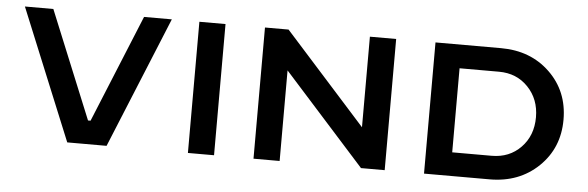

<svg xmlns="http://www.w3.org/2000/svg" viewBox="-39 -615 2233 729"><g transform="rotate(5 1077.0 -250.0)"><path d="M29.8 -500H138.2L306.2 -89.8H315.9L483.9 -500H589.8L384.8 0H234.9Z M694.8 -500H794.4V0H694.8Z M944.8 0V-500H1034.7L1344.7 -154.8V-500H1444.8V0H1354.5L1044.4 -345.2V0Z M1594.7 -500H1844.7Q1957.5 -500 2031 -429.2Q2104.5 -358.4 2104.5 -250Q2104.5 -142.1 2030.8 -71Q1957 0 1844.7 0H1594.7ZM1694.3 -410.2V-89.8H1844.7Q1912.1 -89.8 1955.8 -135Q1999.5 -180.2 1999.5 -250Q1999.5 -318.8 1955.8 -364.5Q1912.1 -410.2 1844.7 -410.2Z"/></g></svg>

Font: Optician Sans
Style: Regular
Weight: 400
Designer: Fábio Duarte Martins, Simen Schikulski
Version: Version 1.002